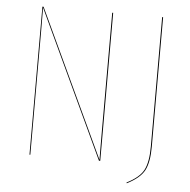

<svg xmlns="http://www.w3.org/2000/svg" viewBox="-54 -733 868 879"><g transform="rotate(5 380.0 -294.0)"><path d="M430.7 -680.2V0H424.8L108.9 -675.8Q108.9 -667.5 109.1 -631.3Q109.4 -595.2 109.4 -565.4V0H105.5V-680.2H110.8L426.8 -4.4Q426.8 -24.4 426.5 -72.5Q426.3 -120.6 426.3 -143.1V-680.2ZM660.2 -680.2V-85.4Q660.2 -13.2 640.4 24.2Q620.6 61.5 560.5 91.8L559.1 88.4Q617.7 59.1 636.7 22.5Q655.8 -14.2 655.8 -85.4V-680.2Z"/></g></svg>

Font: Fira Sans Compressed Four
Style: Regular
Weight: 100
Width: 1
Designer: Carrois Corporate & Edenspiekermann AG
Foundry: Carrois Corporate GbR & Edenspiekermann AG
Version: Version 4.203;PS 004.203;hotconv 1.0.88;makeotf.lib2.5.64775